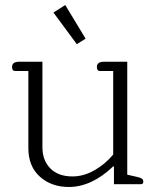

<svg xmlns="http://www.w3.org/2000/svg" viewBox="-20 -734 622 765"><path d="M193 -684 240 -714 321 -580 286 -558ZM93 -144V-451H41Q28 -451 28 -467Q28 -488 56 -488H149V-148Q149 -95 180.5 -63Q212 -31 269 -31Q312 -31 354.5 -54.5Q397 -78 431 -118V-451H379Q366 -451 366 -467Q366 -488 394 -488H487V-38L527 -29Q540 -26 545.5 -22Q551 -18 551 -10Q551 0 541 0H434V-71H431Q345 11 254 11Q185 11 139 -30Q93 -71 93 -144Z"/></svg>

Font: Maitree Light
Style: Regular
Weight: 300
Designer: CadsonDemak Team
Foundry: CadsonDemak
Version: Version 1.001